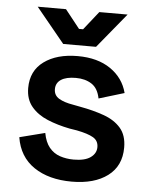

<svg xmlns="http://www.w3.org/2000/svg" viewBox="-52 -741 628 798"><g transform="rotate(5 262.5 -342.0)"><path d="M277 14Q181 14 119 -28Q57 -70 44 -151L150 -178Q157 -140 175 -118Q193 -96 219.5 -87Q246 -78 277 -78Q324 -78 347.5 -95Q371 -112 371 -138Q371 -165 348.5 -178Q326 -191 280 -200L249 -205Q198 -215 156 -232.5Q114 -250 88.5 -280.5Q63 -311 63 -358Q63 -430 116.5 -469Q170 -508 257 -508Q340 -508 394 -471Q448 -434 464 -372L358 -340Q350 -382 323 -399.5Q296 -417 257 -417Q217 -417 195.5 -403Q174 -389 174 -363Q174 -337 196 -324Q218 -311 255 -305L286 -299Q341 -289 385.5 -273Q430 -257 456 -227Q482 -197 482 -146Q482 -69 426.5 -27.5Q371 14 277 14ZM192 -553 73 -698H191L252 -621H269L330 -698H448L329 -553Z"/></g></svg>

Font: Space Grotesk Light SemiBold
Style: Regular
Weight: 600
Version: Version 2.000